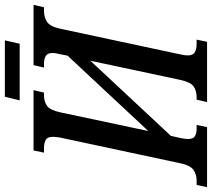

<svg xmlns="http://www.w3.org/2000/svg" viewBox="-94 -811 872 790"><g transform="rotate(-90 342.0 -416.0)"><path d="M-33 0 -24 -43H-6Q19 -43 37.5 -55.5Q56 -68 65 -109L171 -605Q174 -621 174 -635Q174 -657 161 -664Q148 -671 128 -671H109L118 -714H366L356 -671H345Q319 -671 301.5 -658.5Q284 -646 275 -605L198 -242L508 -574L514 -605Q519 -625 519 -635Q519 -657 506.5 -664Q494 -671 474 -671H459L469 -714H717L707 -671H692Q666 -671 647 -658.5Q628 -646 619 -605L513 -109Q511 -101 510 -93Q509 -85 509 -79Q509 -58 522 -50.5Q535 -43 556 -43H574L565 0H317L327 -43H337Q364 -43 381.5 -55.5Q399 -68 408 -109L487 -480L178 -149L169 -109Q165 -89 165 -79Q165 -57 176.5 -50Q188 -43 209 -43H223L214 0ZM324 -771 339 -832H571L557 -771Z"/></g></svg>

Font: Noto Serif ExtraCondensed Medium
Style: Italic
Weight: 500
Width: 2
Italic angle: -12°
Designer: Monotype Design Team
Foundry: Monotype Imaging Inc.
Version: Version 2.013; ttfautohint (v1.8.4.7-5d5b)